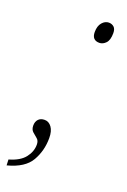

<svg xmlns="http://www.w3.org/2000/svg" viewBox="-175 -587 510 774"><g transform="rotate(20 80.0 -200.0)"><path d="M143 -451Q111 -451 111 -486Q111 -512 123.5 -526.5Q136 -541 152 -541Q165 -541 174 -533Q183 -525 183 -507Q183 -477 170.5 -464Q158 -451 143 -451ZM-40 116Q6 103 26.5 77Q47 51 47 21Q47 4 37 -4Q27 -12 17 -21Q7 -30 7 -47Q7 -64 16.5 -74Q26 -84 43 -84Q61 -84 73 -67.5Q85 -51 85 -21Q85 33 59.5 77.5Q34 122 -39 141Z"/></g></svg>

Font: Noto Serif SemiCondensed ExtraLight
Style: Italic
Weight: 200
Width: 4
Italic angle: -12°
Designer: Monotype Design Team
Foundry: Monotype Imaging Inc.
Version: Version 2.013